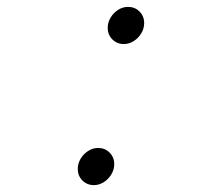

<svg xmlns="http://www.w3.org/2000/svg" viewBox="-20 -530 640 558"><path d="M253 8Q233 8 219.5 -5.5Q206 -19 206 -39Q206 -55 214.5 -69Q223 -83 236.5 -91.5Q250 -100 265 -100Q285 -100 298.5 -86.5Q312 -73 312 -53Q312 -37 303.5 -23Q295 -9 281.5 -0.5Q268 8 253 8ZM340 -402Q320 -402 306.5 -415.5Q293 -429 293 -449Q293 -465 301.5 -479Q310 -493 323.5 -501.5Q337 -510 352 -510Q372 -510 385.5 -496.5Q399 -483 399 -463Q399 -447 390.5 -433Q382 -419 368.5 -410.5Q355 -402 340 -402Z"/></svg>

Font: Red Hat Mono
Style: Italic
Weight: 300
Italic angle: -12°
Monospace: yes
Designer: Pentagram, MCKL
Foundry: Pentagram, MCKL
Version: Version 1.023